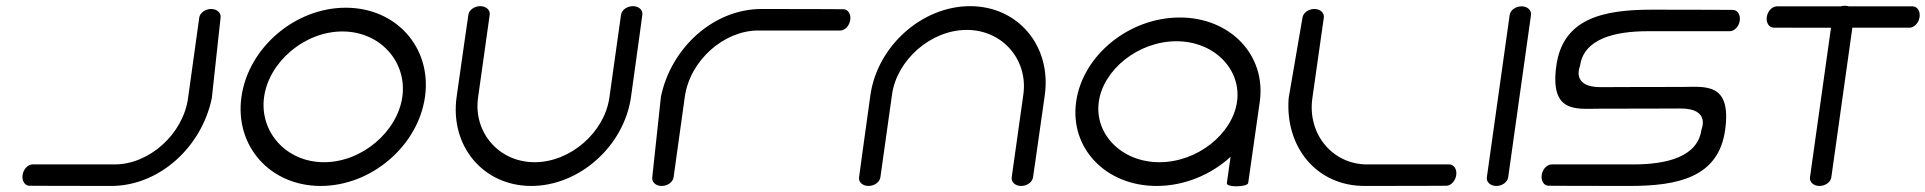

<svg xmlns="http://www.w3.org/2000/svg" viewBox="-20 -646 6689 667"><path d="M672.2 -584.9C672.3 -584.9 651.1 -431.9 633.3 -305C615.5 -178.1 496.7 -74.8 378.7 -74.8C260.8 -74.8 93.2 -74.8 93.2 -74.8C77.4 -74.8 61.3 -58.7 58.4 -37.8C55.5 -16.9 66.8 -0.7 82.6 -0.7C82.6 -0.7 196.3 0 365.8 0C535.3 0 681.2 -137.2 715.8 -305C715.8 -305 746.3 -584.9 746.3 -584.9C748.5 -600.9 734.4 -614.8 713.5 -614.8C692.6 -614.8 674.5 -600.9 672.2 -584.9Z M897.5 -309.6C914.4 -430.1 1037.1 -536.7 1169.5 -536.7C1301.9 -536.7 1394.6 -430.1 1377.7 -309.6C1360.7 -189.1 1238 -82.5 1105.7 -82.5C973.3 -82.5 880.5 -189.1 897.5 -309.6ZM818.8 -309.6C794.7 -138.7 918.3 0 1094.1 0C1269.8 0 1432.4 -138.7 1456.4 -309.6C1480.4 -480.5 1356.8 -619.2 1181.1 -619.2C1005.3 -619.2 842.8 -480.5 818.8 -309.6Z M2211.5 -595C2213.7 -610.9 2199.5 -624.6 2178.6 -624.6C2157.7 -624.6 2139.6 -610.7 2137.4 -594.7C2137.4 -594.7 2113.6 -425.6 2096.9 -306.7C2080.2 -187.7 1963 -82.5 1837.3 -82.5C1711.6 -82.5 1624 -187.7 1640.7 -306.7C1657.5 -425.6 1681.2 -594.7 1681.2 -594.7C1683.5 -610.7 1669.3 -624.6 1648.4 -624.6C1627.5 -624.6 1609.4 -610.9 1607.2 -595C1607.2 -595 1590.3 -480.2 1566.3 -309.4C1542.3 -138.6 1658.7 0 1825.7 0C1992.7 0 2148.1 -138.6 2172.1 -309.4C2196.1 -480.2 2211.5 -595 2211.5 -595Z M2320 -29.9C2319.9 -29.9 2341.1 -182.9 2359 -309.8C2376.8 -436.7 2495.6 -540 2613.5 -540C2731.4 -540 2899 -539.9 2899 -539.9C2914.9 -539.9 2930.9 -556.1 2933.8 -577C2936.8 -597.9 2925.4 -614 2909.6 -614C2909.6 -614 2795.8 -614.8 2626.2 -614.8C2456.5 -614.8 2310.6 -477.6 2276 -309.8C2276 -309.8 2245.9 -29.9 2245.9 -29.9C2243.7 -13.9 2257.8 0 2278.7 0C2299.6 0 2317.7 -13.9 2320 -29.9Z M3568.6 -29.6C3568.6 -29.6 3585.5 -144.4 3609.5 -315.2C3633.5 -486 3517.1 -624.6 3350.1 -624.6C3183.1 -624.6 3027.7 -486 3003.7 -315.2C2979.7 -144.4 2964.3 -29.6 2964.3 -29.6C2962.1 -13.7 2976.3 0 2997.2 0C3018.1 0 3036.2 -13.9 3038.4 -29.9C3038.4 -29.9 3062.2 -199 3078.9 -317.9C3095.6 -436.9 3212.8 -542.1 3338.5 -542.1C3464.2 -542.1 3551.8 -436.9 3535.1 -317.9C3518.3 -199 3494.6 -29.9 3494.6 -29.9C3492.3 -13.9 3506.5 0 3527.4 0C3548.3 0 3566.4 -13.7 3568.6 -29.6Z M4316.2 -10.5 4356.4 -292.6C4379.1 -454.1 4254.4 -585.2 4078.6 -585.2C3902.7 -585.2 3741.2 -454.1 3718.5 -292.6C3695.8 -131.1 3821.3 0 3998.1 0C4094.9 0 4187.3 -39.2 4254.9 -101.2C4250.6 -70.6 4246.3 -40.1 4242 -9.5C4239.9 5.5 4314.1 4.5 4316.2 -10.5ZM3797.2 -292.6C3812.9 -404.1 3934.5 -502.7 4066.8 -502.7C4199.2 -502.7 4293.1 -404.1 4277.4 -292.6C4261.7 -181.1 4140.1 -82.5 4007.8 -82.5C3875.4 -82.5 3781.5 -181.1 3797.2 -292.6Z M4578.9 -584.9C4581.1 -600.9 4566.9 -614.8 4546 -614.8C4525.1 -614.8 4507.1 -600.9 4504.8 -584.9L4456.7 -305C4444.1 -137.2 4551.4 0 4720.9 0C4890.4 0 5004.3 -0.7 5004.3 -0.7C5020.1 -0.7 5036 -16.9 5038.9 -37.8C5041.9 -58.7 5030.4 -74.8 5014.5 -74.8C5014.5 -74.8 4846.9 -74.8 4729 -74.8C4611.1 -74.8 4521.3 -178.1 4539.1 -305C4557 -431.8 4578.8 -584.9 4578.9 -584.9Z M5298.7 -594.4C5300.5 -610.3 5286.7 -624 5265.8 -624C5244.9 -624 5226.8 -610.3 5224.6 -594.4L5145.2 -29.6C5143 -14 5157.2 0 5178.1 0C5199 0 5217.1 -13.8 5219.3 -29.6Z M5824.7 -344C5655.4 -344 5541.5 -343.2 5541.5 -343.2C5436.1 -342.9 5468.7 -415.3 5469 -417.4C5482.2 -511.5 5589.3 -537.6 5706.2 -537.6C5823.2 -537.6 5989.3 -537.5 5989.3 -537.5C6005 -537.5 6020.9 -553.7 6023.9 -574.6C6026.8 -595.5 6015.5 -611.6 5999.9 -611.6C5999.9 -611.6 5887 -612.4 5718.8 -612.4C5550.5 -612.4 5409.8 -582.6 5386.7 -418.3C5363.1 -250.9 5458 -268.4 5535 -268.4C5704.3 -268.4 5817.6 -269.3 5818.1 -269.1C5923.5 -269.3 5890.9 -197 5890.7 -195C5877.4 -100.9 5770.4 -74.8 5653.4 -74.8C5536.5 -74.8 5370.4 -74.8 5370.4 -74.8C5354.6 -74.8 5338.7 -58.7 5335.8 -37.8C5332.9 -16.9 5344.1 -0.7 5359.8 -0.7C5359.8 -0.7 5472.7 0 5640.9 0C5809.2 0 5949.9 -29.8 5973 -194.1C5996.5 -361.5 5901.7 -344 5824.7 -344Z M6152.3 -623.9C6136.5 -623.5 6120.7 -607.8 6117.7 -586.9C6114.8 -566 6126.3 -549.8 6142.1 -549.8C6142.2 -549.7 6236.3 -549.7 6340.8 -549.7C6320.3 -404.7 6267.8 -29.8 6267.8 -29.8C6265.6 -14.1 6279.8 0 6300.7 0C6321.6 0 6339.7 -13.9 6341.9 -29.8L6415 -549.8C6519.6 -549.8 6613.8 -549.8 6613.8 -549.8C6629.4 -549.8 6645.6 -566 6648.6 -586.9C6651.5 -607.8 6640.1 -623.9 6624.4 -623.9H6402.6C6398.4 -625.3 6393.7 -626 6388.6 -626C6383.6 -626 6378.7 -625.3 6374.1 -623.9Z"/></svg>

Font: Hi.
Style: Tall Oblique
Weight: 400
Designer: Mew Too, Robert Jablonski
Foundry: Cannot Into Space Fonts
Version: Version 1.996